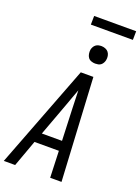

<svg xmlns="http://www.w3.org/2000/svg" viewBox="-213 -1205 939 1288"><g transform="rotate(20 256.5 -560.5)"><path d="M-12 0 270 -735H360L400 0H319L312 -190H138L69 0ZM309 -260 300 -490Q299 -522 298 -553.5Q297 -585 296 -616Q285 -585 273 -553.5Q261 -522 250 -490L165 -260ZM340 -823Q326 -823 312 -828Q298 -833 290 -844Q282 -855 279.5 -870Q277 -885 279 -900Q281 -910 286.5 -920Q292 -930 300.5 -936.5Q309 -943 319.5 -945.5Q330 -948 341 -948Q355 -948 369 -942.5Q383 -937 391.5 -926Q400 -915 402.5 -900Q405 -885 402 -870Q400 -860 394.5 -850Q389 -840 380.5 -833.5Q372 -827 361.5 -825Q351 -823 340 -823ZM224 -1059 225 -1121H525L524 -1059Z"/></g></svg>

Font: Iosevka Fixed
Style: Italic
Weight: 400
Italic angle: -9°
Monospace: yes
Designer: Belleve Invis
Foundry: Belleve Invis
Version: Version 33.2.4